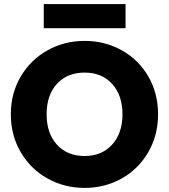

<svg xmlns="http://www.w3.org/2000/svg" viewBox="-20 -912 826 939"><path d="M394 7Q295 7 212.5 -39Q130 -85 81.5 -167.5Q33 -250 33 -353Q33 -456 81.5 -538Q130 -620 212.5 -666Q295 -712 394 -712Q493 -712 575.5 -666Q658 -620 705.5 -538Q753 -456 753 -353Q753 -250 705 -167.5Q657 -85 575 -39Q493 7 394 7ZM394 -149Q478 -149 528.5 -205Q579 -261 579 -353Q579 -446 528.5 -501.5Q478 -557 394 -557Q309 -557 258.5 -502Q208 -447 208 -353Q208 -260 258.5 -204.5Q309 -149 394 -149ZM594 -892V-774H194V-892Z"/></svg>

Font: MSTAGE
Style: Bold
Weight: 700
Designer: Ninad Kale (Devanagari), Jonny Pinhorn (Latin)
Foundry: Indian Type Foundry
Version: 4.004